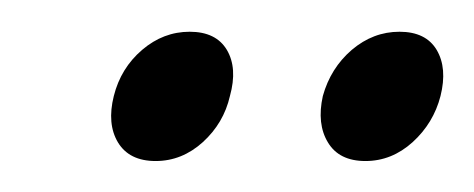

<svg xmlns="http://www.w3.org/2000/svg" viewBox="-20 -584 306 124"><path d="M80.5 -480Q63.5 -480 56.2 -492Q49 -504 53.5 -522Q58 -540 71.8 -551.8Q85.5 -563.5 102.5 -563.5Q119.5 -563.5 126.5 -551.8Q133.5 -540 128.5 -522Q124.5 -504.5 111 -492.2Q97.5 -480 80.5 -480ZM216 -480Q199 -480 191.8 -492Q184.5 -504 188.5 -522Q193.5 -540 207.2 -551.8Q221 -563.5 238 -563.5Q255 -563.5 262 -551.8Q269 -540 264.5 -522Q260 -504.5 246.5 -492.2Q233 -480 216 -480Z"/></svg>

Font: Fraunces 144pt S050 Light
Style: Italic
Weight: 300
Italic angle: -16°
Version: Version 1.000; ttfautohint (v1.8.3)